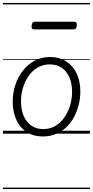

<svg xmlns="http://www.w3.org/2000/svg" viewBox="-20 -905 629 1300"><path d="M270 19Q207 19 161 -10.5Q115 -40 90.5 -93.5Q66 -147 66 -218Q66 -276 83.5 -329.5Q101 -383 134.5 -426Q168 -469 214.5 -494Q261 -519 321 -519Q382 -519 428 -489.5Q474 -460 499 -407.5Q524 -355 524 -286Q524 -240 513 -196Q502 -152 481.5 -113Q461 -74 430 -44.5Q399 -15 359 2Q319 19 270 19ZM272 -31Q319 -31 355 -52.5Q391 -74 416 -110Q441 -146 454.5 -191Q468 -236 468 -283Q468 -339 450 -380.5Q432 -422 398.5 -445.5Q365 -469 318 -469Q272 -469 235.5 -448Q199 -427 174 -391Q149 -355 135.5 -310.5Q122 -266 122 -219Q122 -164 140 -121Q158 -78 192 -54.5Q226 -31 272 -31ZM211 -706Q200 -706 196.5 -712.5Q193 -719 194 -731Q196 -744 200.5 -751Q205 -758 217 -758H483Q495 -758 498 -751Q501 -744 500 -731Q499 -719 494 -712.5Q489 -706 478 -706ZM0 365H589V375H0ZM0 -20H589V0H0ZM0 -505H589V-500H0ZM0 -885H589V-875H0Z"/></svg>

Font: Playwrite GB S Guides
Style: Italic
Weight: 400
Italic angle: -7.01216°
Designer: Veronika Burian, José Scaglione
Foundry: TypeTogether
Version: Version 1.002